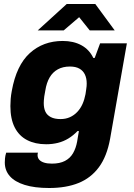

<svg xmlns="http://www.w3.org/2000/svg" viewBox="-20 -744 672 961"><path d="M226 197Q153 197 103.5 181.5Q54 166 29 137.5Q4 109 4 69Q4 62 5 49Q6 36 11 20H170Q169 23 168.5 26Q168 29 168 32Q168 46 176.5 55.5Q185 65 201 70Q217 75 240 75Q279 75 305 61.5Q331 48 345.5 23Q360 -2 366 -35Q368 -49 370.5 -62.5Q373 -76 375 -88H368Q347 -66 322.5 -51Q298 -36 270 -29Q242 -22 211 -22Q156 -22 115.5 -43Q75 -64 53.5 -106.5Q32 -149 32 -213Q32 -230 33.5 -249Q35 -268 39 -289Q62 -417 129 -478Q196 -539 294 -539Q348 -539 387.5 -517.5Q427 -496 447 -454H454L481 -527H615L531 -49Q515 39 475 93Q435 147 373 172Q311 197 226 197ZM283 -148Q309 -148 330 -157.5Q351 -167 367 -184Q383 -201 393 -223.5Q403 -246 408 -273Q410 -288 411.5 -297Q413 -306 413.5 -313Q414 -320 414 -326Q414 -352 405 -371Q396 -390 377.5 -400.5Q359 -411 330 -411Q295 -411 269.5 -397Q244 -383 228.5 -356.5Q213 -330 207 -292Q203 -273 201.5 -261Q200 -249 199.5 -241.5Q199 -234 199 -228Q199 -203 207 -185.5Q215 -168 234 -158Q253 -148 283 -148ZM169 -592 314 -724H457L554 -592H429L353 -687H410L299 -592Z"/></svg>

Font: Archivo SemiBold ExtraBold
Style: Italic
Weight: 800
Italic angle: -10°
Version: Version 2.001